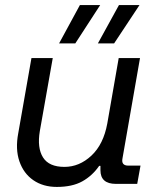

<svg xmlns="http://www.w3.org/2000/svg" viewBox="-20 -725 640 757"><path d="M204 12Q150 12 111.5 -14.5Q73 -41 56.5 -89Q40 -137 52 -200L104 -496H188L137 -208Q126 -142 149.5 -104.5Q173 -67 234 -67Q293 -67 340.5 -111.5Q388 -156 403 -238L448 -496H532L463 -101Q457 -72 486 -72H534L521 0H437Q376 0 376 -54V-71H371Q344 -32 304.5 -10Q265 12 204 12ZM366 -554 449 -705H530L430 -554ZM213 -554 295 -705H375L277 -554Z"/></svg>

Font: DM Mono
Style: Italic
Weight: 400
Italic angle: -10°
Designer: Colophon Foundry
Foundry: Colophon Foundry
Version: Version 1.000; ttfautohint (v1.8.2.53-6de2)